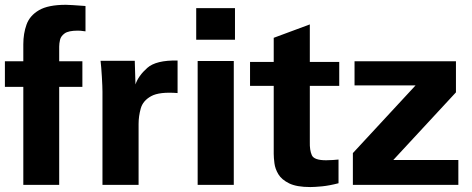

<svg xmlns="http://www.w3.org/2000/svg" viewBox="-20 -755 1929 784"><path d="M75.2 0V-400.4H0V-504.9H75.2V-574.2Q75.2 -618.2 88.4 -654.8Q101.6 -691.4 139.2 -713.4Q176.8 -735.4 249 -735.4Q263.7 -735.4 329.1 -730.5V-627Q324.2 -627.9 321.3 -627.9Q314.5 -628.9 309.6 -629.4Q304.7 -629.9 297.9 -629.9Q259.8 -629.9 244.1 -618.7Q228.5 -607.4 225.1 -592.3Q221.7 -577.1 221.7 -564.5V-504.9H316.4V-400.4H221.7V0Z M398.4 0V-380.9Q398.4 -399.4 396 -440.9Q393.6 -482.4 390.6 -506.8H530.3L533.2 -410.2Q544.9 -445.3 581.1 -477.5Q617.2 -509.8 705.1 -507.8V-375Q630.9 -380.9 597.2 -362.3Q563.5 -343.8 554.7 -312Q545.9 -280.3 545.9 -249V0Z M781.2 -592.8V-721.7H939.5V-592.8ZM787.1 0V-505.9H934.6V0Z M1362.3 -103.5V-6.8Q1325.2 2.9 1294.9 5.9Q1264.6 8.8 1247.1 8.8Q1191.4 8.8 1160.6 -6.3Q1129.9 -21.5 1116.7 -43.5Q1103.5 -65.4 1100.6 -88.4Q1097.7 -111.3 1097.7 -127V-404.3H1001V-502H1097.7V-600.6L1245.1 -655.3V-502H1365.2V-404.3H1245.1V-175.8Q1244.1 -141.6 1253.4 -121.1Q1262.7 -100.6 1311.5 -100.6Q1328.1 -100.6 1338.9 -101.6Q1349.6 -102.5 1362.3 -103.5Z M1420.9 0V-129.9L1676.8 -406.2H1427.7V-504.9H1841.8V-377.9L1585.9 -101.6H1851.6V0Z"/></svg>

Font: FreeUniversal
Style: Bold
Weight: 700
Version: Version 1.001 March 22, 2017